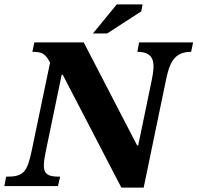

<svg xmlns="http://www.w3.org/2000/svg" viewBox="-49 -851 903 878"><path d="M608 7 710 -485C726 -563 747 -614 825 -614L834 -657H587L579 -614C666 -614 658 -552 645 -485L583 -186H578L334 -657H108L99 -614C143 -614 158 -606 180 -565L96 -162C75 -62 58 -43 -21 -43L-29 0H216L226 -43C151 -43 140 -62 161 -162L233 -509H238L506 7ZM441 -698 597 -799 603 -831H485L376 -698Z"/></svg>

Font: STIX Two Text
Style: Bold Italic
Weight: 700
Italic angle: -12°
Designer: Ross Mills, John Hudson & Paul Hanslow, Tiro Typeworks Ltd; with prior portions MicroPress Inc. and Coen Hoffman, Elsevi
Foundry: Tiro Typeworks Ltd
Version: Version 2.13 b171